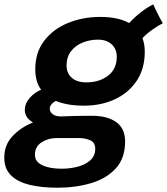

<svg xmlns="http://www.w3.org/2000/svg" viewBox="-84 -605 762 874"><path d="M176.5 249.5Q105 249.5 50.5 236.2Q-4 223 -34.2 193Q-64.5 163 -64.5 112.5Q-64.5 55 -27.2 15Q10 -25 66 -47.5Q46.5 -59 37.8 -73.5Q29 -88 29 -103.5Q29 -134 51.2 -159.2Q73.5 -184.5 103 -196.5Q88.5 -217 82.5 -240.5Q76.5 -264 76.5 -289Q76.5 -366 117 -419.2Q157.5 -472.5 225 -500.2Q292.5 -528 372.5 -528Q454 -528 504 -500Q526.5 -525 557.2 -549Q588 -573 613.5 -585Q617.5 -575.5 625.5 -559.2Q633.5 -543 642.2 -526.2Q651 -509.5 657 -499Q639 -490.5 611.8 -471.5Q584.5 -452.5 564.5 -431.5Q575 -404 575 -369.5Q575 -292.5 538.5 -237.5Q502 -182.5 439.2 -153.2Q376.5 -124 298.5 -124Q257.5 -124 225.8 -129.8Q194 -135.5 169.5 -145.5Q142.5 -130 142.5 -109.5Q142.5 -96 155.5 -85.5Q168.5 -75 194.5 -75Q225 -76.5 257.5 -77.2Q290 -78 334.5 -78Q405 -78 445.2 -49Q485.5 -20 485.5 38.5Q485.5 115.5 443 161.8Q400.5 208 330.2 228.8Q260 249.5 176.5 249.5ZM309 -230Q367.5 -230 407.5 -260.2Q447.5 -290.5 447.5 -346.5Q447.5 -381.5 424.5 -403Q401.5 -424.5 362 -424.5Q325 -424.5 292.2 -411.2Q259.5 -398 239.2 -371.8Q219 -345.5 219 -306.5Q219 -271 243.2 -250.5Q267.5 -230 309 -230ZM196.5 163Q235 163 270 153.8Q305 144.5 327.2 124.5Q349.5 104.5 349.5 72Q349.5 43.5 326.5 33.5Q303.5 23.5 275 23.5H173.5Q135 23.5 105 43Q75 62.5 75 99.5Q75 131.5 108.8 147.2Q142.5 163 196.5 163Z"/></svg>

Font: Grandstander SemiBold
Style: Italic
Weight: 600
Italic angle: -15°
Designer: Tyler Finck
Foundry: Etcetera Type Co
Version: Version 1.200; ttfautohint (v1.8.3)